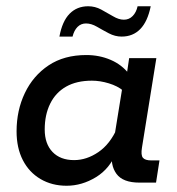

<svg xmlns="http://www.w3.org/2000/svg" viewBox="-20 -584 566 614"><path d="M193 10Q146 10 109.5 -11.5Q73 -33 53 -72Q33 -111 33 -164Q33 -231 59.5 -286.5Q86 -342 135.5 -375Q185 -408 256 -408Q298 -408 334 -392.5Q370 -377 393 -347L384 -337L393 -398H480L434 -112Q430 -88 437 -79.5Q444 -71 464 -71H490L479 0H426Q373 0 352.5 -28Q332 -56 339 -100L342 -121L353 -99Q332 -45 287 -17.5Q242 10 193 10ZM217 -72Q257 -72 294.5 -97.5Q332 -123 355 -175L345 -142L373 -315L374 -294Q356 -309 328 -317.5Q300 -326 274 -326Q225 -326 191.5 -307Q158 -288 140.5 -252.5Q123 -217 123 -170Q123 -124 148 -98Q173 -72 217 -72ZM369 -467Q348 -467 328 -477.5Q308 -488 290 -498.5Q272 -509 255 -509Q239 -509 228 -498Q217 -487 212 -467H170Q179 -516 202.5 -540Q226 -564 262 -564Q284 -564 303.5 -553.5Q323 -543 341.5 -532Q360 -521 376 -521Q393 -521 404.5 -533Q416 -545 420 -564H462Q452 -515 428.5 -491Q405 -467 369 -467Z"/></svg>

Font: Rokkitt Medium
Style: Italic
Weight: 500
Italic angle: -9°
Designer: Vernon Adams
Foundry: Vernon Adams
Version: Version 3.103